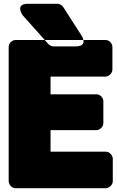

<svg xmlns="http://www.w3.org/2000/svg" viewBox="-20 -960 618 1018"><path d="M491 -270C507 -270 528 -285 528 -308V-423C528 -439 514 -460 491 -460H248V-554H539C555 -554 576 -569 576 -592V-711C576 -727 562 -748 539 -748H63C47 -748 26 -734 26 -711V0C26 16 40 38 63 38H540C556 38 578 23 578 0V-118C578 -134 563 -156 540 -156H248V-270ZM380 -714H264C253 -714 242 -720 236 -727L101 -878C101 -878 55 -940 129 -940H283C296 -940 308 -933 315 -923L412 -772C412 -772 452 -714 380 -714Z"/></svg>

Font: Asimov Print
Style: E
Weight: 500
Designer: Google
Version: Version 2.000980; 2014